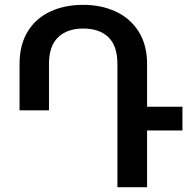

<svg xmlns="http://www.w3.org/2000/svg" viewBox="-20 -780 785 800"><path d="M740.2 -236.3H592.8V0H469.2V-514.2Q469.2 -588.4 431.9 -624.8Q394.5 -661.1 326.7 -661.1Q259.8 -661.1 221.9 -624.5Q184.1 -587.9 184.1 -514.2V-320.3H61.5V-514.2Q61.5 -593.3 95.5 -648.7Q129.4 -704.1 189.5 -731.9Q249.5 -759.8 326.7 -759.8Q402.3 -759.8 462.6 -731.7Q522.9 -703.6 557.9 -648.2Q592.8 -592.8 592.8 -514.2V-335.4H740.2Z"/></svg>

Font: Mardoto Medium
Style: Regular
Weight: 500
Designer: Christian Robertson, Vahan Hovhannisyan
Foundry: Google
Version: Version 1.000